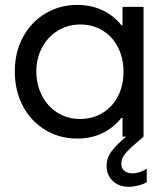

<svg xmlns="http://www.w3.org/2000/svg" viewBox="-20 -545 660 766"><path d="M468.8 -74.2H463.9Q433.1 -35.2 388.4 -13.7Q343.8 7.8 288.1 7.8Q217.8 7.8 160.9 -26.4Q104 -60.5 71.5 -121.6Q39.1 -182.6 39.1 -259.8Q39.1 -337.4 72 -397.7Q105 -458 161.9 -491.7Q218.8 -525.4 288.1 -525.4Q343.3 -525.4 388.2 -504.4Q433.1 -483.4 464.8 -444.3H468.8V-517.6H552.7V0Q546.9 5.9 540.5 11Q534.2 16.1 528.3 21.5Q496.1 48.3 480 67.6Q463.9 86.9 463.9 108.4Q463.9 126 475.8 136.2Q487.8 146.5 507.8 146.5Q522.9 146.5 539.3 140.9Q555.7 135.3 565.4 127.9V181.6Q553.7 189.5 532.7 194.8Q511.7 200.2 493.2 200.2Q454.1 200.2 429.7 176.8Q405.3 153.3 405.3 116.2Q405.3 85 425.3 58.3Q445.3 31.7 483.4 0H468.8ZM472.7 -258.8Q472.7 -314 450.4 -356.9Q428.2 -399.9 388.9 -423.6Q349.6 -447.3 300.8 -447.3Q251.5 -447.3 211.4 -423.1Q171.4 -398.9 148.2 -356Q125 -313 125 -259.8Q125 -207.5 147.2 -164.1Q169.4 -120.6 209.2 -95.5Q249 -70.3 299.8 -70.3Q348.1 -70.3 387.7 -93.5Q427.2 -116.7 450 -159.7Q472.7 -202.6 472.7 -258.8Z"/></svg>

Font: Reddit Sans Chocolate
Style: Regular
Weight: 400
Designer: Stephen Hutchings
Foundry: Reddit
Version: Version 1.013